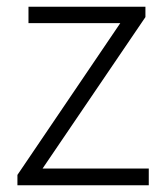

<svg xmlns="http://www.w3.org/2000/svg" viewBox="-20 -553 493 573"><path d="M32 0H424V-50H107L414 -502V-533H65V-484H339L32 -31Z"/></svg>

Font: Noto Sans CJK JP Light
Style: Regular
Weight: 300
Designer: Ryoko NISHIZUKA (kana & ideographs); Paul D. Hunt (Latin, Greek & Cyrillic); Wenlong ZHANG (bopomofo); Sandoll Communica
Foundry: Adobe Systems Incorporated
Version: Version 1.004;PS 1.004;hotconv 1.0.82;makeotf.lib2.5.63406